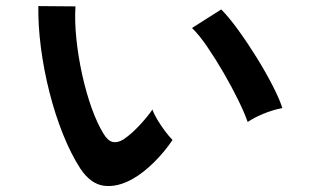

<svg xmlns="http://www.w3.org/2000/svg" viewBox="-20 -689 1040 631"><path d="M416 -101Q366 -73 322 -78.5Q278 -84 244 -135Q213 -183 187 -248Q161 -313 142.5 -386Q124 -459 114.5 -532Q105 -605 106 -669L228 -668Q225 -619 231 -561Q237 -503 250 -444Q263 -385 281 -334.5Q299 -284 320 -250Q334 -226 350.5 -222.5Q367 -219 386 -231Q410 -247 436.5 -275Q463 -303 481 -329Q486 -314 497.5 -295Q509 -276 522.5 -258Q536 -240 547 -229Q520 -189 485.5 -155Q451 -121 416 -101ZM794 -288Q784 -317 763 -360Q742 -403 715 -449.5Q688 -496 661 -535.5Q634 -575 611 -597L707 -658Q732 -633 762.5 -591Q793 -549 822.5 -501.5Q852 -454 875 -409.5Q898 -365 908 -334Q877 -328 845.5 -315Q814 -302 794 -288Z"/></svg>

Font: Zen Kaku Gothic New
Style: Bold
Weight: 700
Designer: Yoshimichi Ohira
Foundry: Positype
Version: Version 1.002